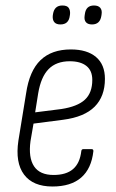

<svg xmlns="http://www.w3.org/2000/svg" viewBox="-20 -671 423 699"><path d="M171 8Q100 8 67.5 -35.5Q35 -79 47 -159L75 -331Q87 -413 127.5 -452Q168 -491 238 -491Q297 -491 329.5 -463.5Q362 -436 362 -384Q362 -320 324.5 -282.5Q287 -245 210 -235L102 -221L91 -157Q83 -97 104 -65.5Q125 -34 175 -34Q221 -34 246 -55.5Q271 -77 276 -121Q277 -128 283 -128H314Q320 -128 320 -121Q313 -57 275.5 -24.5Q238 8 171 8ZM108 -262 203 -274Q262 -283 289 -308Q316 -333 316 -380Q316 -414 294.5 -431Q273 -448 234 -448Q185 -448 157 -419.5Q129 -391 119 -331ZM315 -582Q300 -582 293 -590Q286 -598 288 -613L289 -620Q293 -651 322 -651Q338 -651 345 -642.5Q352 -634 350 -620L349 -613Q344 -582 315 -582ZM200 -582Q185 -582 178 -590Q171 -598 172 -613L173 -620Q178 -651 207 -651Q224 -651 230 -642.5Q236 -634 235 -620L234 -613Q230 -582 200 -582Z"/></svg>

Font: Sofia Sans Condensed Light
Style: Italic
Weight: 300
Italic angle: -9°
Version: Version 4.100